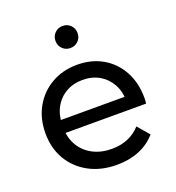

<svg xmlns="http://www.w3.org/2000/svg" viewBox="-135 -851 883 964"><g transform="rotate(-20 306.0 -368.5)"><path d="M327 6Q242 6 177.5 -29Q113 -64 77.5 -125Q42 -186 42 -265Q42 -344 76.5 -405Q111 -466 171.5 -500.5Q232 -535 308 -535Q385 -535 444 -501Q503 -467 536.5 -405.5Q570 -344 570 -262Q570 -256 569.5 -248Q569 -240 568 -233H117V-302H518L479 -278Q480 -329 458 -369Q436 -409 397.5 -431.5Q359 -454 308 -454Q258 -454 219 -431.5Q180 -409 158 -368.5Q136 -328 136 -276V-260Q136 -207 160.5 -165.5Q185 -124 229 -101Q273 -78 330 -78Q377 -78 415.5 -94Q454 -110 483 -142L536 -80Q500 -38 446.5 -16Q393 6 327 6ZM307 -625Q282 -625 265 -642Q248 -659 248 -684Q248 -709 265 -726Q282 -743 307 -743Q332 -743 349 -726Q366 -709 366 -684Q366 -659 349 -642Q332 -625 307 -625Z"/></g></svg>

Font: Montserrat Thin Medium
Style: Regular
Weight: 500
Version: Version 9.000